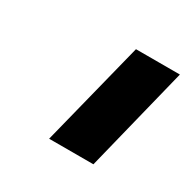

<svg xmlns="http://www.w3.org/2000/svg" viewBox="-74 -751 411 410"><g transform="rotate(30 131.5 -546.0)"><path d="M90 -416.7 155 -675H263.3L199.2 -416.7Z"/></g></svg>

Font: Funnel Sans
Style: Bold Italic
Weight: 700
Italic angle: -14.036°
Designer: NORD ID, Kristian Moeller
Foundry: Dicotype
Version: Version 1.000